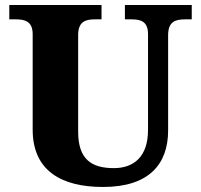

<svg xmlns="http://www.w3.org/2000/svg" viewBox="-20 -734 799 764"><path d="M390 10C573 10 649 -81 649 -215V-594C649 -649 679 -657 717 -657H743V-714H477V-657H503C540 -657 569 -649 569 -598V-217C569 -110 512 -65 433 -65C344 -65 291 -100 291 -210V-594C291 -649 321 -657 358 -657H384V-714H17V-657H43C79 -657 110 -649 110 -598V-218C110 -55 224 10 390 10Z"/></svg>

Font: Noto Serif Myanmar ExtraBold
Style: Regular
Weight: 800
Designer: Ben Mitchell and the Monotype Design Team
Foundry: Monotype Imaging Inc.
Version: Version 2.106